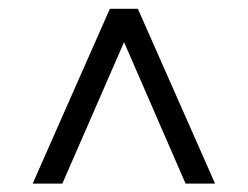

<svg xmlns="http://www.w3.org/2000/svg" viewBox="-20 -743 571 442"><path d="M407.2 -320.3 265.6 -646 123.5 -320.3H55.2L232.9 -722.7H297.4L475.1 -320.3Z"/></svg>

Font: Giphurs Light
Style: Regular
Weight: 300
Version: Version 0.920; ttfautohint (v1.8.4.7-5d5b)